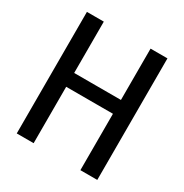

<svg xmlns="http://www.w3.org/2000/svg" viewBox="-166 -852 946 985"><g transform="rotate(30 306.5 -360.0)"><path d="M68 0V-720H168V0ZM445 0V-720H545V0ZM120 -416H489V-334H120Z"/></g></svg>

Font: Instrument Sans SemiCondensed Medium
Style: Regular
Weight: 500
Width: 4
Designer: Rodrigo Fuenzalida
Foundry: fragTYPE
Version: Version 1.000;gftools[0.9.28]